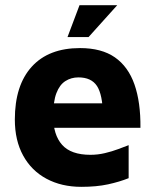

<svg xmlns="http://www.w3.org/2000/svg" viewBox="-20 -709 602 744"><path d="M295.1 15Q218.5 15 160.2 -16.3Q101.9 -47.5 69.7 -106.2Q37.5 -164.8 37.5 -245.8Q37.5 -378.3 103 -450.5Q168.5 -522.7 290.1 -522.7Q373.6 -522.7 425.3 -486.7Q476.9 -450.7 501.1 -381.7Q525.2 -312.6 524.2 -213.9H138.6L123.3 -308.6H400.9L379.2 -262.2Q377.6 -342.8 355.7 -375.9Q333.8 -409.1 283.8 -409.1Q255.8 -409.1 233.5 -394.9Q211.1 -380.8 198.6 -348.2Q186.1 -315.6 186.1 -259.4Q186.1 -186.6 220.6 -147.9Q255 -109.1 330.6 -109.1Q359.2 -109.1 386.7 -115.7Q414.2 -122.2 438.1 -131.2Q462 -140.1 478.5 -146.5V-18.6Q443.2 -4.4 398.7 5.3Q354.1 15 295.1 15ZM241.6 -565.4 288.1 -688.8H434.2L323.2 -565.4Z"/></svg>

Font: Maven Pro
Style: Regular
Weight: 400
Designer: Joe Prince
Foundry: Joe Prince
Version: Version 2.103